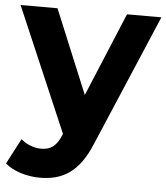

<svg xmlns="http://www.w3.org/2000/svg" viewBox="-56 -585 722 834"><g transform="rotate(5 305.5 -168.0)"><path d="M464 -538 312 -173 161 -538H0L232 3L230 9C210 57 186 76 143 76C111 76 79 63 55 42L-3 153C32 184 92 202 148 202C245 202 318 163 371 33L614 -538Z"/></g></svg>

Font: AWKNG-Font
Style: Bold
Weight: 700
Designer: Awakening Church
Foundry: Awakening Church
Version: Version 1.700;PS 001.700;hotconv 1.0.88;makeotf.lib2.5.64775